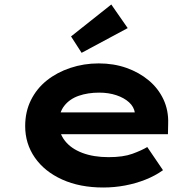

<svg xmlns="http://www.w3.org/2000/svg" viewBox="-20 -824 874 854"><path d="M439 10Q335 10 256.5 -25.5Q178 -61 135 -123Q92 -185 92 -263Q92 -327 117.5 -378.5Q143 -430 188 -466Q233 -502 293 -522Q353 -542 419 -542Q486 -542 542.5 -522Q599 -502 641.5 -466.5Q684 -431 707 -382Q730 -333 728 -274L727 -227H203L180 -324H597L580 -302V-322Q576 -349 554 -369Q532 -389 497.5 -400.5Q463 -412 421 -412Q371 -412 330.5 -398Q290 -384 266 -353.5Q242 -323 242 -275Q242 -232 269 -197.5Q296 -163 346 -144Q396 -125 463 -125Q528 -125 569 -140Q610 -155 635 -170L705 -67Q670 -42 627 -25Q584 -8 536.5 1Q489 10 439 10ZM343 -589 296 -662 475 -804 548 -699Z"/></svg>

Font: Lexend Peta
Style: Bold
Weight: 700
Designer: Bonnie Shaver-Troup, Thomas Jockin
Foundry: Lexend
Version: Version 1.007